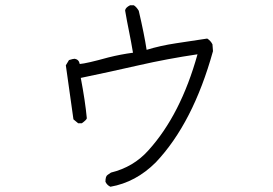

<svg xmlns="http://www.w3.org/2000/svg" viewBox="-20 -652 1040 732"><path d="M401 60Q388 54 382 41Q382 20 390 15Q398 10 403 6Q489 -15 546 -79Q669 -215 733 -445Q618 -428 508.5 -403Q399 -378 288 -355Q305 -266 311 -201Q310 -195 292 -182H278L260 -197L231 -403L243 -423Q259 -428 265 -428Q281 -425 284 -408Q310 -410 393 -433Q441 -445 487 -451Q480 -493 472 -532Q464 -571 457 -612Q458 -623 476 -632H490Q500 -626 509 -611Q530 -521 539 -462Q591 -478 651 -487Q711 -496 770 -505Q783 -497 790 -483L792 -457Q716 -183 574 -33Q498 43 401 60Z"/></svg>

Font: Yozai
Style: Regular
Weight: 400
Designer: LXGW / Y.OzVox
Foundry: LXGW / Y.OzVox
Version: Version 0.861;October 22, 2024